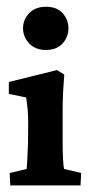

<svg xmlns="http://www.w3.org/2000/svg" viewBox="-20 -562 275 582"><path d="M11.2 0 9.3 -37.6 61 -49.8Q61.5 -54.7 62.7 -77.4Q64 -100.1 64.9 -127.9L65.4 -186Q65.4 -210 64 -228Q62.5 -246.1 59.1 -266.6L6.8 -277.3V-313.5L152.8 -349.6L174.8 -335.9Q172.9 -310.5 171.4 -285.2Q169.9 -259.8 169.9 -228V-127.9Q169.9 -102.5 171.1 -79.1Q172.4 -55.7 174.3 -49.8L226.1 -37.6L224.1 0ZM119.6 -410.6Q86.9 -410.6 68.4 -430.4Q49.8 -450.2 49.8 -476.1Q49.8 -502.4 68.4 -522Q86.9 -541.5 119.6 -541.5Q152.3 -541.5 169.9 -522Q187.5 -502.4 187.5 -476.1Q187.5 -450.2 169.9 -430.4Q152.3 -410.6 119.6 -410.6Z"/></svg>

Font: Lateef
Style: Bold
Weight: 700
Designer: SIL International
Foundry: SIL International
Version: Version 4.200